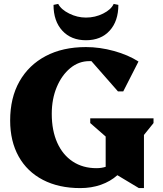

<svg xmlns="http://www.w3.org/2000/svg" viewBox="-20 -947 832 983"><path d="M391 16Q281 16 200 -26Q119 -68 75.5 -146Q32 -224 32 -330Q32 -446 79.5 -530Q127 -614 214 -660Q301 -706 420 -706Q491 -706 563.5 -686Q636 -666 689 -632L611 -479H584L448 -634Q443 -634 437 -634Q383 -634 339.5 -598Q296 -562 270.5 -501Q245 -440 245 -364Q245 -279 273 -216.5Q301 -154 352.5 -120Q404 -86 474 -86Q500 -86 521 -93V-248L442 -317V-341H766V-317L717 -256V16H691L581 -50Q545 -18 496.5 -1Q448 16 391 16ZM420 -741Q344 -741 299 -790Q254 -839 254 -922L278 -927Q293 -898 334.5 -877.5Q376 -857 420 -857Q467 -857 508 -877.5Q549 -898 562 -927L586 -922Q586 -839 541.5 -790Q497 -741 420 -741Z"/></svg>

Font: Platypi ExtraBold
Style: Regular
Weight: 800
Designer: David Sargent
Foundry: Bolt Cutter Type
Version: Version 1.200; ttfautohint (v1.8.4.7-5d5b)